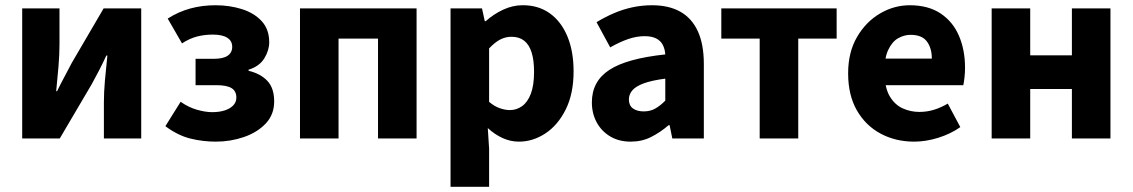

<svg xmlns="http://www.w3.org/2000/svg" viewBox="-20 -528 4318 732"><path d="M64.6 0V-496H206.8V-358.4Q206.8 -320.1 203 -274.7Q199.2 -229.3 194.2 -180.3H197.6Q209.9 -206 226.3 -236.3Q242.6 -266.7 253.9 -288.7L375.1 -496H518.4V0H376.1V-138.1Q376.1 -175.5 380 -220.9Q383.9 -266.2 389.4 -316.2H385.4Q373.5 -290.2 357.7 -259.5Q341.9 -228.8 329.6 -206.9L207.8 0Z M803 12Q753.4 12 705.9 0.3Q658.3 -11.4 610.5 -46.9L668.6 -139.9Q698.9 -118.7 731 -109.6Q763.1 -100.4 789.1 -100.4Q815.7 -100.4 836.4 -106.9Q857 -113.5 869 -125.9Q881.1 -138.3 881.1 -155.8Q881.1 -181.1 862.5 -192.2Q844 -203.3 804.6 -203.3H725.6V-303.8H795.7Q831 -303.8 848.1 -315.7Q865.3 -327.6 865.3 -349.5Q865.3 -372.2 846.3 -384.2Q827.3 -396.1 791.6 -396.1Q759.7 -396.1 731.3 -388.8Q702.9 -381.4 673.9 -362.6L619.4 -457.2Q660.2 -483.3 705.7 -495.7Q751.1 -508 801.4 -508Q855.2 -508 902.1 -493.3Q949 -478.5 977.7 -447.4Q1006.4 -416.2 1006.4 -366.9Q1006.4 -336.2 987.8 -305.7Q969.1 -275.1 927.6 -262.2V-258.2Q973.7 -247.1 999.5 -219.5Q1025.3 -191.8 1025.3 -141.4Q1025.3 -91.1 993.1 -57.1Q960.8 -23 909.8 -5.5Q858.7 12 803 12Z M1123.7 0V-496.1H1568.2V0H1421.2V-380.8H1270.7V0Z M1697.7 184.1V-496.1H1817.6L1828.2 -447.3H1831.9Q1861.3 -473.8 1898 -491Q1934.7 -508.1 1973.1 -508.1Q2033.2 -508.1 2076.5 -476.9Q2119.8 -445.7 2143.3 -389Q2166.8 -332.4 2166.8 -255.9Q2166.8 -170.8 2136.9 -110.8Q2107 -50.8 2059.4 -19.4Q2011.8 12 1958.1 12Q1926.6 12 1896.5 -1.5Q1866.4 -15.1 1839.7 -39.8L1844.7 38.7V184.1ZM1923.8 -108.3Q1949.5 -108.3 1970.5 -123.4Q1991.6 -138.4 2003.9 -170.7Q2016.1 -202.9 2016.1 -254.2Q2016.1 -298.8 2006.7 -328.4Q1997.3 -358 1978.3 -372.9Q1959.3 -387.8 1929.9 -387.8Q1907.8 -387.8 1887.4 -377.5Q1867 -367.1 1844.7 -343.4V-139.7Q1864.8 -122.6 1885.3 -115.5Q1905.7 -108.3 1923.8 -108.3Z M2384.8 12Q2339.5 12 2306.2 -8Q2273 -27.9 2254.7 -61.8Q2236.5 -95.7 2236.5 -137.6Q2236.5 -217.8 2302.9 -261.4Q2369.4 -305 2516.4 -320.5Q2514.9 -341.6 2506.7 -357.2Q2498.4 -372.9 2481.5 -381.5Q2464.5 -390.1 2437.6 -390.1Q2406.7 -390.1 2374.7 -379Q2342.7 -368 2306.4 -347.4L2254.3 -443.4Q2285.8 -462.6 2320 -477.4Q2354.2 -492.2 2390.8 -500.1Q2427.4 -508 2466.4 -508Q2529.6 -508 2573.5 -483.5Q2617.3 -459 2640.3 -409.3Q2663.4 -359.6 2663.4 -283.3V0H2543.2L2532.9 -50.6H2528.9Q2497.2 -23.2 2462.1 -5.6Q2427.1 12 2384.8 12ZM2434.2 -103.3Q2459.2 -103.3 2478.2 -114.1Q2497.3 -124.9 2516.4 -144.3V-228.2Q2464 -221.3 2433.7 -210Q2403.4 -198.6 2390.5 -183.2Q2377.6 -167.8 2377.6 -149Q2377.6 -125.8 2393.2 -114.5Q2408.7 -103.3 2434.2 -103.3Z M2876.3 0V-380.8H2730V-496.1H3169.7V-380.8H3023.3V0Z M3465.4 12Q3394.1 12 3336.9 -18.8Q3279.8 -49.6 3246.6 -107.6Q3213.5 -165.7 3213.5 -248.2Q3213.5 -328.8 3247.4 -386.9Q3281.2 -444.9 3334.9 -476.5Q3388.6 -508 3448.2 -508Q3519.2 -508 3566.1 -476.6Q3613.1 -445.2 3636.1 -391.3Q3659.2 -337.4 3659.2 -270Q3659.2 -250.6 3657.1 -232.6Q3655.1 -214.5 3652.6 -203.3H3327.5L3326.4 -304.7H3532.6Q3532.6 -344.3 3513.9 -369.7Q3495.2 -395.2 3451.4 -395.2Q3427.3 -395.2 3404.1 -382.2Q3381 -369.1 3366 -337Q3351 -305 3352.2 -248.2Q3353.3 -191.9 3372.7 -159.9Q3392.2 -127.9 3422.1 -114.6Q3452 -101.3 3485 -101.3Q3513.6 -101.3 3540.4 -109.4Q3567.2 -117.6 3593.4 -133L3641.2 -43.4Q3603.8 -17.1 3556.7 -2.6Q3509.6 12 3465.4 12Z M3760.7 0V-496.1H3907.7V-317.1H4066.6V-496.1H4213.6V0H4066.6V-188.6H3907.7V0Z"/></svg>

Font: Source Sans 3 Variable
Style: Regular
Weight: 200
Designer: Paul D. Hunt
Foundry: Adobe Systems Incorporated
Version: Version 3.026